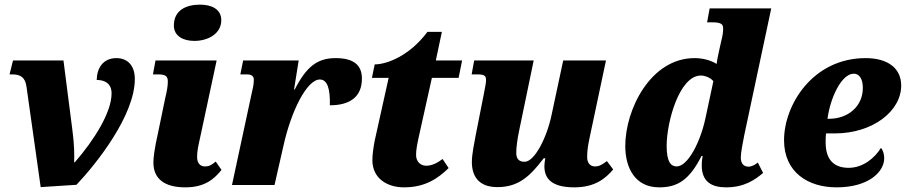

<svg xmlns="http://www.w3.org/2000/svg" viewBox="-20 -796 3897 826"><path d="M94 -423 155 9 309 -1C396 -93 560 -300 560 -456C560 -518 525 -546 481 -546C424 -546 397 -504 396 -452C430 -452 460 -438 460 -394C460 -312 384 -192 302 -98H299C300 -131 300 -173 291 -240L253 -536H36L21 -476H31C67 -476 88 -465 94 -423Z M816 -620C875 -620 932 -651 932 -709C932 -758 888 -776 841 -776C783 -776 728 -754 728 -686C728 -641 768 -620 816 -620ZM777 10C862 10 901 -26 933 -65L908 -101C890 -86 880 -80 861 -80C841 -80 828 -95 828 -120C828 -145 832 -164 842 -209L912 -536H649L638 -476H659C693 -476 702 -468 702 -445C702 -427 698 -402 691 -375L660 -225C644 -154 640 -118 640 -96C640 -26 689 10 777 10Z M1062 -391 978 0H1161L1199 -167C1233 -321 1301 -454 1356 -454C1389 -454 1401 -412 1399 -343C1485 -343 1537 -379 1537 -458C1537 -517 1500 -546 1424 -546C1345 -546 1298 -509 1248 -411H1245L1265 -536H1026L1014 -476H1042C1065 -476 1072 -466 1072 -453C1072 -432 1067 -412 1062 -391Z M1718 10C1810 10 1865 -29 1910 -73L1884 -112C1863 -96 1839 -83 1814 -83C1789 -83 1770 -101 1770 -129C1770 -148 1773 -167 1780 -200L1838 -461H1953L1968 -536H1855L1881 -659H1819C1742 -556 1645 -519 1592 -519L1580 -461H1652L1592 -191C1587 -165 1582 -131 1582 -107C1582 -29 1645 10 1718 10Z M2451 10C2539 10 2585 -28 2618 -67L2591 -103C2571 -88 2558 -80 2540 -80C2519 -80 2506 -95 2506 -120C2506 -150 2510 -171 2516 -201L2587 -536H2403L2353 -302C2333 -205 2280 -100 2237 -100C2212 -100 2201 -113 2201 -139C2201 -162 2206 -200 2214 -237L2276 -536H2020L2009 -476H2033C2066 -476 2071 -469 2071 -451C2071 -438 2067 -422 2061 -389L2026 -212C2020 -177 2010 -133 2010 -99C2010 -42 2036 9 2120 9C2212 9 2261 -39 2319 -115H2326C2324 -106 2322 -92 2322 -81C2322 -32 2348 10 2451 10Z M2816 10C2895 10 2946 -22 2998 -125H3003C3001 -117 2999 -102 2999 -84C2999 -14 3042 10 3103 10C3181 10 3226 -21 3263 -52L3240 -97C3233 -90 3216 -79 3200 -79C3181 -79 3167 -91 3167 -118C3167 -140 3175 -179 3182 -215L3298 -760H3033L3022 -700H3045C3087 -700 3091 -689 3091 -672C3091 -656 3088 -639 3083 -620L3075 -584C3072 -572 3065 -538 3063 -521C3039 -536 3005 -546 2968 -546C2779 -546 2670 -325 2670 -168C2670 -75 2711 10 2816 10ZM2891 -80C2866 -80 2848 -100 2848 -168C2848 -272 2903 -471 2995 -471C3013 -471 3036 -462 3049 -447L3015 -288C2993 -184 2939 -80 2891 -80Z M3579 10C3720 10 3784 -59 3784 -115C3784 -134 3778 -151 3770 -160C3744 -117 3693 -74 3631 -74C3564 -74 3532 -113 3532 -183C3532 -196 3532 -210 3534 -222H3571C3735 -222 3857 -318 3857 -428C3857 -502 3800 -546 3704 -546C3476 -546 3353 -344 3353 -193C3353 -55 3456 10 3579 10ZM3547 -285H3540C3552 -377 3601 -479 3653 -479C3678 -479 3692 -455 3692 -418C3692 -337 3627 -285 3547 -285Z"/></svg>

Font: Noto Serif SemiCondensed Black
Style: Italic
Weight: 900
Width: 4
Italic angle: -12°
Designer: Monotype Design Team
Foundry: Monotype Imaging Inc.
Version: Version 2.014